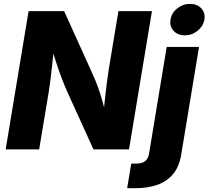

<svg xmlns="http://www.w3.org/2000/svg" viewBox="-20 -786 1096 1010"><path d="M9.8 0 130.4 -727.5H317.4L466.3 -398.4Q479.5 -369.6 492.2 -335.9Q504.9 -302.2 516.8 -261.2Q528.8 -220.2 539.6 -169.9L521.5 -159.2Q524.9 -198.7 530 -246.8Q535.2 -294.9 540.8 -340.6Q546.4 -386.2 551.3 -416.5L603 -727.5H779.3L658.7 0H471.7L334.5 -301.8Q318.4 -338.4 304.4 -375Q290.5 -411.6 276.1 -455.6Q261.7 -499.5 244.1 -556.2L266.1 -559.1Q261.2 -506.3 255.9 -457Q250.5 -407.7 245.6 -367.7Q240.7 -327.6 236.3 -301.8L186 0ZM856.9 -539.1H1026.9L933.6 25.4Q923.3 89.8 890.9 129.2Q858.4 168.5 807.6 186.3Q756.8 204.1 690.4 204.1H648.9L670.4 74.7H693.8Q728 74.7 744.1 61.3Q760.3 47.9 764.6 19ZM952.1 -600.1Q915 -600.1 893.1 -624Q871.1 -647.9 877 -682.6Q882.3 -717.8 912.4 -741.7Q942.4 -765.6 979.5 -765.6Q1017.1 -765.6 1039.1 -741.7Q1061 -717.8 1055.2 -682.6Q1049.3 -648.4 1019.5 -624.3Q989.7 -600.1 952.1 -600.1Z"/></svg>

Font: Inter 18pt ExtraBold
Style: Italic
Weight: 800
Italic angle: -9.3988°
Designer: Rasmus Andersson
Foundry: rsms
Version: Version 4.001;git-66647c0bb